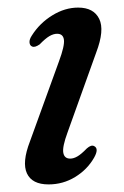

<svg xmlns="http://www.w3.org/2000/svg" viewBox="-20 -477 326 506"><path d="M165 -59Q174 -59 184 -64.8Q194 -70.5 209 -86Q220.5 -96 228 -92Q241.5 -85.5 228 -61.5Q210 -30 178 -10.5Q146 9 108 9Q64.5 9 51 -20Q37.5 -49 59 -104.5L135.5 -315.5Q150.5 -356 148.5 -372Q146.5 -388 130.5 -388Q121 -388 110.2 -381.8Q99.5 -375.5 84.5 -360Q71.5 -351 64.5 -354.5Q58.5 -357 57.8 -365Q57 -373 64 -383.5Q84.5 -416 117.8 -436.5Q151 -457 186 -457Q227 -457 241.5 -427.2Q256 -397.5 233.5 -338.5L158 -128Q144 -90 146.8 -74.5Q149.5 -59 165 -59Z"/></svg>

Font: Fraunces 72pt S050
Style: Italic
Weight: 400
Italic angle: -16°
Version: Version 1.000; ttfautohint (v1.8.3)